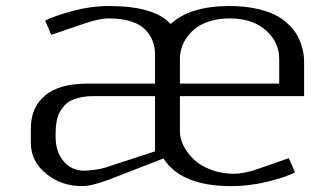

<svg xmlns="http://www.w3.org/2000/svg" viewBox="-20 -614 1123 644"><path d="M755.4 10.3Q587.9 10.3 528.3 -82.5L351.1 -13.7Q288.6 10.3 255.4 10.3Q185.5 10.3 134.5 -31.5Q83.5 -73.2 83.5 -134.3V-183.1Q83.5 -254.4 131.6 -293.9Q179.7 -333.5 271 -333.5H500V-401.9V-431.2Q500 -455.1 492.4 -475.6Q484.9 -496.1 468 -513.9Q451.2 -531.7 419.9 -542Q388.7 -552.2 345.7 -552.2Q335.4 -552.2 324.5 -550.8Q313.5 -549.3 301.3 -546.1Q289.1 -543 282 -541Q274.9 -539.1 262.7 -534.9Q250.5 -530.8 249 -530.3L151.9 -497.1L131.3 -544.9Q165 -561.5 225.1 -577.6Q285.2 -593.8 345.7 -593.8Q498.5 -593.8 552.2 -533.2Q617.2 -593.8 750 -593.8Q797.4 -593.8 836.2 -585.7Q875 -577.6 900.4 -565.2Q925.8 -552.7 944.8 -534.9Q963.9 -517.1 974.1 -500.2Q984.4 -483.4 990.5 -464.1Q996.6 -444.8 998.3 -431.9Q1000 -418.9 1000 -406.2V-291.5H583.5V-172.9Q583.5 -149.9 595.5 -125.5Q607.4 -101.1 629.4 -79.8Q651.4 -58.6 687 -44.9Q722.7 -31.2 765.6 -31.2Q800.8 -31.2 852.1 -49.8L948.7 -83.5L969.7 -35.6Q938 -19.5 877.2 -4.6Q816.4 10.3 755.4 10.3ZM583.5 -416.5V-333.5H916.5V-416.5Q916.5 -472.7 871.8 -512.5Q827.1 -552.2 750 -552.2Q715.3 -552.2 686.5 -543.7Q657.7 -535.2 639.2 -521.5Q620.6 -507.8 607.7 -490Q594.7 -472.2 589.1 -453.6Q583.5 -435.1 583.5 -416.5ZM500 -291.5H291.5Q266.6 -291.5 246.6 -286.6Q226.6 -281.7 213.9 -274.4Q201.2 -267.1 191.9 -255.1Q182.6 -243.2 177.7 -232.7Q172.9 -222.2 170.2 -207.5Q167.5 -192.9 167 -183.3Q166.5 -173.8 166.5 -160.6V-154.3Q166.5 -105.5 193.1 -73.5Q219.7 -41.5 262.7 -41.5Q274.4 -41.5 296.9 -44.4Q319.3 -47.4 331.1 -51.3L500 -106.4V-181.2Z"/></svg>

Font: Resagnicto
Style: Regular
Weight: 500
Version: Version 0.9991